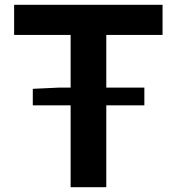

<svg xmlns="http://www.w3.org/2000/svg" viewBox="-20 -782 740 802"><path d="M659 -636V-762H39V-636H275V-416H225L117 -411V-342H275V0H424V-342H583V-416H424V-636Z"/></svg>

Font: Kawkab Mono
Style: Bold
Weight: 700
Monospace: yes
Designer: Abdullah Arif
Foundry: Abdullah Arif
Version: Version 1.000;PS 000.500;hotconv 1.0.88;makeotf.lib2.5.64775